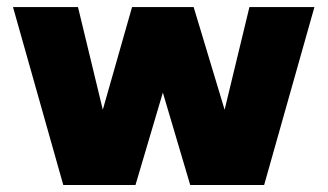

<svg xmlns="http://www.w3.org/2000/svg" viewBox="-20 -528 935 548"><path d="M160.6 0 17.1 -507.8H202.6L273.4 -214.8L356.9 -507.8H532.7L621.1 -214.8L691.9 -507.8H877.4L733.9 0H522.9L444.8 -263.7L366.7 0Z"/></svg>

Font: Giphurs Black
Style: Regular
Weight: 900
Version: Version 0.920; ttfautohint (v1.8.4.7-5d5b)